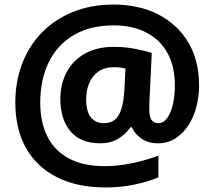

<svg xmlns="http://www.w3.org/2000/svg" viewBox="-20 -739 938 840"><path d="M851 -364Q851 -318 839.5 -273Q828 -228 805 -192Q782 -156 748.5 -134Q715 -112 670 -112Q630 -112 600.5 -131.5Q571 -151 557 -182H551Q530 -152 497 -132Q464 -112 418 -112Q332 -112 288 -165Q244 -218 244 -305Q244 -371 271.5 -423Q299 -475 351.5 -504.5Q404 -534 478 -534Q525 -534 570.5 -525.5Q616 -517 644 -507L634 -302Q634 -292 633.5 -281Q633 -270 633 -260Q633 -225 644.5 -212.5Q656 -200 672 -200Q695 -200 711.5 -222.5Q728 -245 736.5 -283Q745 -321 745 -365Q745 -447 713.5 -505.5Q682 -564 621.5 -596Q561 -628 478 -628Q373 -628 301 -584.5Q229 -541 192.5 -465Q156 -389 156 -291Q156 -204 187.5 -141.5Q219 -79 282 -45.5Q345 -12 437 -12Q495 -12 557.5 -25Q620 -38 673 -58V37Q625 57 566 69Q507 81 441 81Q317 81 228.5 36Q140 -9 93.5 -92Q47 -175 47 -291Q47 -382 77 -460.5Q107 -539 163 -596.5Q219 -654 298.5 -686.5Q378 -719 477 -719Q588 -719 672 -676Q756 -633 803.5 -554Q851 -475 851 -364ZM357 -305Q357 -250 378 -225Q399 -200 434 -200Q480 -200 500 -236.5Q520 -273 524 -344L529 -439Q518 -442 506 -443.5Q494 -445 480 -445Q436 -445 409 -425Q382 -405 369.5 -373.5Q357 -342 357 -305Z"/></svg>

Font: Noto Sans Syriac Eastern
Style: Bold
Weight: 700
Designer: Patrick Giasson and the Monotype Design Team
Foundry: Monotype Imaging Inc.
Version: Version 3.001